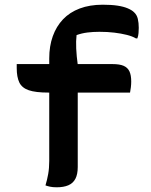

<svg xmlns="http://www.w3.org/2000/svg" viewBox="-20 -787 640 815"><path d="M51 -515H457Q488 -515 505 -507.5Q522 -500 529.5 -484Q537 -468 537 -441Q537 -429 535.5 -416.5Q534 -404 532 -394H186Q131 -394 102 -404Q73 -414 62 -437Q51 -460 51 -498Q51 -502 51 -506.5Q51 -511 51 -515ZM310 -78Q310 -47 300 -28Q290 -9 270 -0.5Q250 8 221 8Q204 8 192.5 5.5Q181 3 173 0Q180 -23 184.5 -48Q189 -73 189 -104Q189 -158 189 -212.5Q189 -267 189 -322Q189 -377 189 -431.5Q189 -486 189 -539Q189 -591 204 -633Q219 -675 247.5 -705Q276 -735 318.5 -751Q361 -767 416 -767Q453 -767 479 -763Q505 -759 522.5 -751.5Q540 -744 549 -735Q561 -724 565 -707Q569 -690 569 -669Q569 -659 568 -646.5Q567 -634 563 -624H557Q542 -633 518 -639Q494 -645 465 -648.5Q436 -652 402 -652Q375 -652 351 -649Q327 -646 305 -638Q302 -613 303.5 -580.5Q305 -548 310 -513Q310 -483 310 -440Q310 -397 310 -347.5Q310 -298 310 -247.5Q310 -197 310 -153Q310 -109 310 -78Z"/></svg>

Font: Recursive Monospace Casual SemiBold
Style: Regular
Weight: 600
Version: Version 1.047